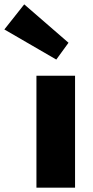

<svg xmlns="http://www.w3.org/2000/svg" viewBox="-107 -860 424 880"><path d="M4 -840 207 -664 151 -587 -87 -725ZM60 -513V0H237V-513Z"/></svg>

Font: Hussar
Style: BoldWeb
Weight: 700
Foundry: Cannot Into Space Fonts
Version: Version 2.00